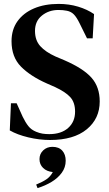

<svg xmlns="http://www.w3.org/2000/svg" viewBox="-20 -699 559 982"><path d="M236 17Q181 17 124.5 3.5Q68 -10 30 -32L36 -171H65L96 -102Q110 -73 125 -54Q140 -35 165 -25Q182 -18 197.5 -15.5Q213 -13 232 -13Q293 -13 328.5 -44.5Q364 -76 364 -128Q364 -175 339.5 -202Q315 -229 261 -254L220 -272Q136 -309 87.5 -358Q39 -407 39 -488Q39 -548 69.5 -590.5Q100 -633 154 -656Q208 -679 280 -679Q333 -679 379.5 -665Q426 -651 461 -627L454 -503H425L388 -578Q372 -611 357.5 -625.5Q343 -640 322 -644Q310 -646 301.5 -647Q293 -648 279 -648Q230 -648 194.5 -619.5Q159 -591 159 -541Q159 -493 186 -463Q213 -433 264 -410L309 -391Q406 -349 448 -301.5Q490 -254 490 -180Q490 -92 423.5 -37.5Q357 17 236 17ZM172 263 165 245Q197 232 217.5 218Q238 204 250 181Q219 178 200.5 160Q182 142 182 115Q182 88 201 70Q220 52 248 52Q281 52 298.5 71.5Q316 91 316 123Q316 157 296 184.5Q276 212 243.5 231.5Q211 251 172 263Z"/></svg>

Font: DeepMind Serif Text
Style: Regular
Weight: 400
Designer: Frank Grießhammer / Modifications: Colophon Foundry
Foundry: Colophon Foundry
Version: Version 5.003; ttfautohint (v1.8.2)